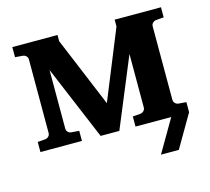

<svg xmlns="http://www.w3.org/2000/svg" viewBox="-94 -599 944 862"><g transform="rotate(-15 377.5 -168.5)"><path d="M634.8 151.4H551.8L640.1 0H474.1V-46.9L509.8 -49.8Q519 -50.8 525.6 -57.4Q532.2 -64 532.2 -73.2V-321.8L398.9 0H312L167 -345.2V-73.2Q167 -64 172.9 -57.4Q178.7 -50.8 188 -49.8L225.1 -46.9V0H32.2V-46.9L67.9 -49.8Q77.1 -50.8 83.5 -57.4Q89.8 -64 89.8 -73.2V-415Q89.8 -423.8 83.5 -430.4Q77.1 -437 67.9 -438L32.2 -440.9V-487.8H242.2V-459L377 -134.8L507.8 -456.1V-487.8H723.1V-440.9L687 -438Q677.7 -437 671.4 -430.4Q665 -423.8 665 -415V-73.2Q665 -64 671.4 -57.4Q677.7 -50.8 687 -49.8L723.1 -46.9V0Z"/></g></svg>

Font: Charis SIL
Style: Bold
Weight: 700
Foundry: SIL International
Version: Version 4.112